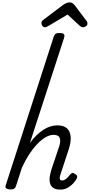

<svg xmlns="http://www.w3.org/2000/svg" viewBox="-20 -1563 748 1599"><path d="M483 16Q441 16 421 0Q401 -16 395.5 -42Q390 -68 395.5 -98Q401 -128 410 -157L473 -344Q487 -387 477.5 -413.5Q468 -440 426 -440Q395 -440 360.5 -420.5Q326 -401 291 -364.5Q256 -328 223.5 -278.5Q191 -229 163 -168L112 -11Q108 2 98 8.5Q88 15 65 15Q49 15 35 7.5Q21 0 27 -18L427 -1256Q434 -1276 443.5 -1282Q453 -1288 473 -1288Q504 -1288 512 -1278.5Q520 -1269 514 -1249L229 -372Q255 -408 283 -435Q311 -462 339.5 -481Q368 -500 398 -509.5Q428 -519 458 -519Q511 -519 538 -494Q565 -469 568.5 -423.5Q572 -378 551 -315L484 -112Q479 -97 477.5 -85Q476 -73 480.5 -66.5Q485 -60 497 -60Q509 -60 521 -67Q533 -74 544 -86Q555 -98 565 -110Q572 -119 581 -122Q590 -125 604 -115Q621 -105 622.5 -94.5Q624 -84 618 -74Q609 -57 590 -36Q571 -15 544 0.5Q517 16 483 16ZM353 -1336Q341 -1336 333 -1348Q325 -1360 325 -1371Q325 -1380 328.5 -1385Q332 -1390 336 -1394L504 -1521Q520 -1532 533 -1537.5Q546 -1543 562 -1543Q575 -1543 585 -1536Q595 -1529 604 -1517L702 -1387Q707 -1380 707.5 -1374.5Q708 -1369 708 -1364Q708 -1352 695 -1344Q682 -1336 672 -1336Q663 -1336 656 -1340Q649 -1344 641 -1351L543 -1442L385 -1348Q378 -1344 370 -1340Q362 -1336 353 -1336Z"/></svg>

Font: Playwrite NL
Style: Regular
Weight: 400
Designer: Veronika Burian, José Scaglione
Foundry: TypeTogether
Version: Version 1.002